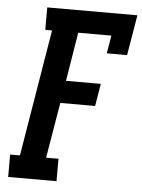

<svg xmlns="http://www.w3.org/2000/svg" viewBox="-53 -777 607 819"><g transform="rotate(5 251.0 -367.5)"><path d="M13 0V-96H55L145 -639H116V-735H502L473 -562H386L399 -639H257L223 -430H372L356 -334H207L167 -96H220V0Z"/></g></svg>

Font: Iosevka Gothic
Style: Bold Italic
Weight: 700
Italic angle: -9°
Monospace: yes
Designer: Belleve Invis
Foundry: Belleve Invis
Version: Version 15.5.1; ttfautohint (v1.8.4)